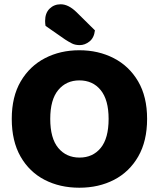

<svg xmlns="http://www.w3.org/2000/svg" viewBox="-20 -860 743 898"><path d="M668 -304Q668 -200 626.5 -128Q585 -56 513.5 -19Q442 18 351 18Q260 18 188.5 -19Q117 -56 76 -128Q35 -200 35 -304Q35 -408 77 -479.5Q119 -551 190.5 -588Q262 -625 351 -625Q440 -625 512 -588Q584 -551 626 -479.5Q668 -408 668 -304ZM488 -304Q488 -393 451 -438.5Q414 -484 351 -484Q290 -484 252.5 -439Q215 -394 215 -304Q215 -213 252.5 -168Q290 -123 352 -123Q414 -123 451 -168Q488 -213 488 -304ZM285 -675 193 -739Q192 -743 191.5 -750.5Q191 -758 191 -762Q191 -799 212 -819.5Q233 -840 264 -840Q300 -840 338 -803L424 -718Q420 -683 398.5 -666Q377 -649 353 -649Q332 -649 317 -656.5Q302 -664 285 -675Z"/></svg>

Font: Baloo Tamma 2 ExtraBold
Style: Regular
Weight: 800
Designer: Divya Kowshik, Shuchita Grover and Ek Type
Foundry: Ek Type
Version: Version 1.700